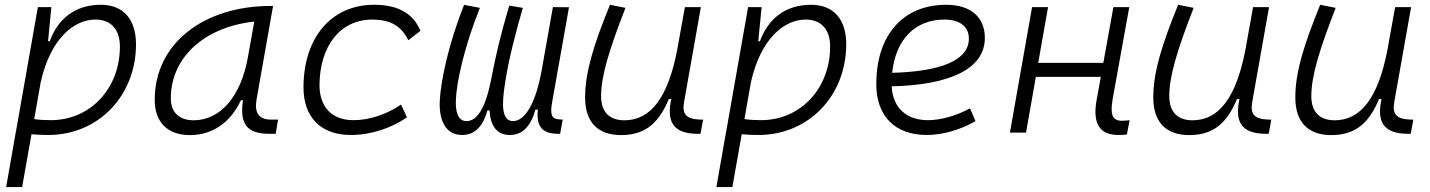

<svg xmlns="http://www.w3.org/2000/svg" viewBox="-20 -547 5899 792"><path d="M71.3 224.6 109.9 6.8C132.8 8.8 156.2 9.8 179.2 9.8C385.3 9.8 541 -151.4 541 -364.7C541 -468.3 487.8 -527.3 396.5 -527.3C289.1 -527.3 218.8 -468.8 185.1 -377H177.7L178.7 -381.8L191.9 -517.6H136.2L45.4 -2L44.4 -0.5C44.4 -0.5 44.9 -0.5 44.9 -0.5L5.4 224.6ZM121.1 -55.7 147.9 -208C188.5 -389.2 286.1 -466.3 373.5 -466.3C437.5 -466.3 474.6 -425.8 474.6 -355C474.6 -181.6 352.1 -51.3 189.9 -51.3C163.6 -51.3 140.1 -52.7 121.1 -55.7Z M763.7 10.3C855.5 10.3 930.7 -41 973.6 -133.3H982.4C967.8 -36.1 998 4.9 1090.3 4.9H1117.2L1127 -53.7H1097.7C1047.9 -53.7 1028.8 -82 1038.1 -135.7L1106.4 -522.5H1097.2C823.2 -522.5 618.2 -370.1 618.2 -135.3C618.2 -43 670.9 10.3 763.7 10.3ZM778.8 -50.8C719.7 -50.8 684.6 -83.5 684.6 -141.1C684.6 -309.6 822.3 -435.5 1028.8 -458L1002.9 -312.5C973.6 -145.5 886.7 -50.8 778.8 -50.8Z M1438 -51.3C1350.1 -51.3 1298.8 -104 1297.9 -194.3C1298.3 -358.4 1384.8 -466.3 1515.6 -466.3C1586.9 -466.3 1635.3 -441.9 1664.1 -380.9L1714.4 -419.9C1684.1 -492.2 1621.6 -527.3 1522.9 -527.3C1347.2 -527.3 1231.9 -392.1 1231.9 -186.5C1231.9 -63 1303.7 9.8 1426.8 9.8C1511.2 9.8 1595.2 -19 1658.7 -63L1634.3 -115.7C1577.6 -76.7 1505.9 -51.3 1438 -51.3Z M1886.2 9.8C1941.4 9.8 1973.6 -29.8 1990.7 -91.3H1999.5C2002.9 -28.8 2028.8 9.8 2083 9.8C2134.3 9.8 2169.4 -24.9 2188.5 -94.7H2198.7C2190.9 -22 2220.2 4.9 2281.7 4.9H2290.5L2301.3 -53.7L2284.7 -54.7C2254.4 -57.1 2248.5 -76.2 2257.8 -126.5L2327.1 -517.1L2260.7 -517.6L2213.4 -252C2190.4 -126 2147.5 -47.4 2096.2 -47.4C2046.9 -47.4 2051.3 -122.6 2061.5 -191.9C2076.2 -298.8 2113.3 -434.6 2136.7 -514.6L2080.6 -523.9C2040 -385.3 2028.8 -333.5 2004.4 -211.9C1993.2 -156.7 1966.3 -47.4 1904.8 -47.4C1866.7 -47.4 1858.9 -89.8 1860.4 -133.3C1862.8 -205.1 1893.6 -350.1 1959.5 -514.6L1894.5 -526.9C1829.1 -364.3 1796.9 -207 1793.9 -127.9C1791 -45.4 1821.3 9.8 1886.2 9.8Z M2542 10.3C2653.3 10.3 2702.6 -53.2 2739.3 -138.7H2749C2729.5 -47.4 2753.9 4.9 2858.4 4.9H2869.6L2880.4 -53.7H2867.2C2810.1 -56.2 2793 -75.7 2801.8 -126.5L2871.1 -517.6H2805.2L2773.4 -341.3C2735.4 -144 2664.1 -50.8 2555.7 -50.8C2493.2 -50.8 2459.5 -85.4 2459.5 -150.9C2459.5 -232.9 2492.7 -341.8 2560.1 -514.6L2496.1 -527.3C2430.2 -365.2 2393.6 -251 2393.6 -145C2393.6 -43.9 2445.3 10.3 2542 10.3Z M3001 224.6 3039.6 6.8C3062.5 8.8 3085.9 9.8 3108.9 9.8C3314.9 9.8 3470.7 -151.4 3470.7 -364.7C3470.7 -468.3 3417.5 -527.3 3326.2 -527.3C3218.8 -527.3 3148.4 -468.8 3114.7 -377H3107.4L3108.4 -381.8L3121.6 -517.6H3065.9L2975.1 -2L2974.1 -0.5C2974.1 -0.5 2974.6 -0.5 2974.6 -0.5L2935.1 224.6ZM3050.8 -55.7 3077.6 -208C3118.2 -389.2 3215.8 -466.3 3303.2 -466.3C3367.2 -466.3 3404.3 -425.8 3404.3 -355C3404.3 -181.6 3281.7 -51.3 3119.6 -51.3C3093.3 -51.3 3069.8 -52.7 3050.8 -55.7Z M3807.6 -51.3C3718.3 -51.3 3662.6 -103 3658.2 -190.9C3899.9 -196.3 4042.5 -263.7 4042.5 -390.6C4042.5 -476.6 3983.4 -527.3 3883.3 -527.3C3704.6 -527.3 3594.7 -402.3 3594.7 -199.7C3594.7 -67.9 3671.9 9.8 3803.2 9.8C3867.7 9.8 3941.9 -11.2 4003.9 -47.4L3981.4 -100.1C3924.8 -69.3 3860.8 -51.3 3807.6 -51.3ZM3660.2 -246.6C3674.3 -383.8 3754.4 -466.3 3876 -466.3C3939.9 -466.3 3976.6 -436.5 3976.6 -387.7C3976.6 -298.8 3862.8 -252 3660.2 -246.6Z M4146 0H4212.4L4252.9 -230H4521L4503.9 -136.7C4485.4 -35.2 4516.6 9.8 4594.2 9.8C4606.9 9.8 4618.2 9.3 4628.4 7.8L4639.6 -51.3C4628.9 -49.8 4618.7 -48.8 4608.4 -48.8C4566.9 -48.8 4558.6 -76.2 4570.3 -141.6L4638.2 -517.6H4572.8L4531.2 -287.6H4262.7L4303.2 -517.6H4237.3Z M4885.7 10.3C4997.1 10.3 5046.4 -53.2 5083 -138.7H5092.8C5073.2 -47.4 5097.7 4.9 5202.1 4.9H5213.4L5224.1 -53.7H5210.9C5153.8 -56.2 5136.7 -75.7 5145.5 -126.5L5214.8 -517.6H5148.9L5117.2 -341.3C5079.1 -144 5007.8 -50.8 4899.4 -50.8C4836.9 -50.8 4803.2 -85.4 4803.2 -150.9C4803.2 -232.9 4836.4 -341.8 4903.8 -514.6L4839.8 -527.3C4773.9 -365.2 4737.3 -251 4737.3 -145C4737.3 -43.9 4789.1 10.3 4885.7 10.3Z M5471.7 10.3C5583 10.3 5632.3 -53.2 5668.9 -138.7H5678.7C5659.2 -47.4 5683.6 4.9 5788.1 4.9H5799.3L5810.1 -53.7H5796.9C5739.7 -56.2 5722.7 -75.7 5731.4 -126.5L5800.8 -517.6H5734.9L5703.1 -341.3C5665 -144 5593.8 -50.8 5485.4 -50.8C5422.9 -50.8 5389.2 -85.4 5389.2 -150.9C5389.2 -232.9 5422.4 -341.8 5489.7 -514.6L5425.8 -527.3C5359.9 -365.2 5323.2 -251 5323.2 -145C5323.2 -43.9 5375 10.3 5471.7 10.3Z"/></svg>

Font: Cascadia Mono PL Light
Style: Italic
Weight: 300
Italic angle: -10°
Monospace: yes
Designer: Aaron Bell
Foundry: Saja Typeworks
Version: Version 2404.023